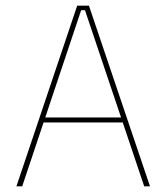

<svg xmlns="http://www.w3.org/2000/svg" viewBox="-20 -659 588 679"><path d="M38 0 253 -639H294.5L510.5 0H490L280.5 -623H267L58.5 0ZM127 -226V-243.5H421V-226Z"/></svg>

Font: Anek Gujarati Medium Thin
Style: Regular
Weight: 250
Version: Version 1.003